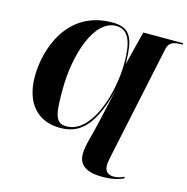

<svg xmlns="http://www.w3.org/2000/svg" viewBox="-134 -853 1192 1221"><g transform="rotate(15 462.5 -242.5)"><path d="M643 240C714 240 749 229 787 213L784 203C765 212 742 220 717 220C676 220 657 197 657 162C657 140 661 125 672 71L825 -651C834 -697 873 -704 911 -704H923L925 -714H662L606 -491C603 -647 586 -725 457 -725C156 -725 68 -441 68 -266C68 -85 165 9 305 9C420 9 517 -44 586 -309L535 -82C519 -6 490 72 490 132C490 219 568 240 643 240ZM344 -11C265 -11 260 -78 260 -229C260 -460 340 -710 486 -710C572 -710 596 -625 596 -495C596 -295 509 -11 344 -11Z"/></g></svg>

Font: Noto Serif Display SemiCondensed Black
Style: Italic
Weight: 900
Width: 4
Italic angle: -12°
Designer: Monotype Design Team
Foundry: Monotype Imaging Inc.
Version: Version 2.009